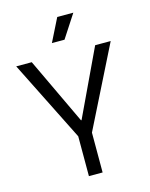

<svg xmlns="http://www.w3.org/2000/svg" viewBox="-126 -936 791 1015"><g transform="rotate(-15 269.5 -428.0)"><path d="M232 0V-218L11 -660H96L268 -296H271L443 -660H528L307 -218V0ZM294 -730H225L288 -856H376Z"/></g></svg>

Font: Bricolage Grotesque 72pt Light
Style: Regular
Weight: 300
Designer: Mathieu Triay
Foundry: Atelier Triay
Version: Version 1.001;gftools[0.9.33.dev8+g029e19f]